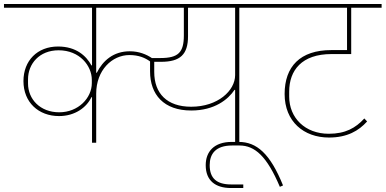

<svg xmlns="http://www.w3.org/2000/svg" viewBox="-40 -718 1940 966"><path d="M423 0H444V-247C444 -365 524 -441 611 -441C658 -441 690 -427 715 -409V-359C715 -242 784 -162 922 -162C1040 -162 1108 -218 1140 -266H1143V0H1164V-679H1328V-698H-20V-679H423V-389H420C394 -437 343 -484 252 -484C148 -484 78 -413 78 -310C78 -203 154 -134 257 -134C338 -134 396 -178 420 -229H423ZM885 -540C885 -455 858 -426 767 -426H724C697 -444 660 -460 613 -460C530 -460 477 -412 447 -352H444V-679H885ZM922 -181C800 -181 736 -248 736 -356V-407H770C867 -407 906 -444 906 -536V-679H1143V-340C1143 -262 1056 -181 922 -181ZM258 -153C162 -153 101 -219 101 -298V-319C101 -397 158 -465 255 -465C361 -465 422 -387 422 -316V-300C422 -225 354 -153 258 -153Z M1122 228H1184V210H1123C1051 210 1015 180 1015 113C1015 57 1044 14 1128 14H1165C1242 14 1303 68 1368 222L1384 215C1319 54 1251 -4 1161 -4H1126C1037 -4 995 45 995 113C995 191 1044 228 1122 228Z M1615 -26C1707 -26 1765 -60 1807 -107L1793 -122C1749 -74 1698 -45 1614 -45C1495 -45 1415 -125 1415 -232V-257C1415 -364 1478 -446 1628 -446H1727V-679H1880V-698H1288V-679H1706V-466H1627C1470 -466 1392 -383 1392 -245C1392 -107 1488 -26 1615 -26Z"/></svg>

Font: IBM Plex Devanagari Thin
Style: Regular
Weight: 100
Designer: Mike Abbink, Paul van der Laan, Pieter van Rosmalen, Erin McLaughlin
Foundry: Bold Monday
Version: Version 1.0